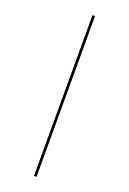

<svg xmlns="http://www.w3.org/2000/svg" viewBox="-185 -772 754 1122"><g transform="rotate(20 192.0 -211.0)"><path d="M184 -711H200V289H184Z"/></g></svg>

Font: Ysabeau Thin
Style: Regular
Weight: 200
Designer: Christian Thalmann (Catharsis Fonts)
Version: Version 0.003